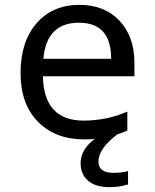

<svg xmlns="http://www.w3.org/2000/svg" viewBox="-20 -566 640 793"><path d="M535.2 -251H157.2Q161.1 -67.9 325.2 -67.9Q420.4 -67.9 505.9 -105V-26.9Q424.8 9.8 328.1 9.8Q208.5 9.8 136.7 -63.2Q64.9 -136.2 64.9 -264.2Q64.9 -394 131.1 -470Q197.3 -545.9 308.1 -545.9Q411.6 -545.9 473.4 -480.5Q535.2 -415 535.2 -306.2ZM159.2 -323.2H439Q439 -472.2 306.2 -472.2Q171.9 -472.2 159.2 -323.2ZM508.8 140.6V195.8Q473.1 207 432.6 207Q374.5 207 343.8 180.4Q313 153.8 313 107.9Q313 37.6 405.8 -15.1H469.7Q386.7 45.9 386.7 101.1Q386.7 147.9 448.7 147.9Q481 147.9 508.8 140.6Z"/></svg>

Font: Noto Mono
Style: Regular
Weight: 400
Designer: Monotype Design Team
Foundry: Monotype Imaging Inc.
Version: Version 1.00